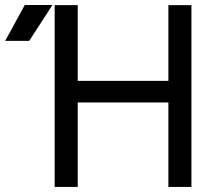

<svg xmlns="http://www.w3.org/2000/svg" viewBox="-142 -736 847 756"><path d="M73.2 0V-715.8H164.1V-417.5H521V-715.8H611.8V0H521V-332.5H164.1V0ZM-44.4 -716.3H64.5L-26.9 -575.2H-121.6Z"/></svg>

Font: Arian AMU
Style: Regular
Weight: 400
Designer: Ruben Hakobyan (Tarumian)
Foundry: Ruben Hakobyan (Tarumian)
Version: Version 4.003